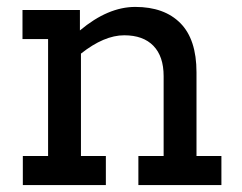

<svg xmlns="http://www.w3.org/2000/svg" viewBox="-20 -535 700 555"><path d="M620 -84V0H380V-84H453V-315Q453 -372 423.5 -402.5Q394 -433 339 -433Q281 -433 214 -380V-84H286V0H46V-84H119V-422H45V-506H211V-447Q292 -515 371 -515Q455 -515 501.5 -468Q548 -421 548 -326V-84Z"/></svg>

Font: Arvo
Style: Regular
Weight: 400
Designer: Anton Koovit (Cyrillic Expansion: Cyreal)
Foundry: Anton Koovit, Yassin Baggar
Version: Version 3.000